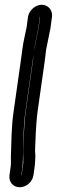

<svg xmlns="http://www.w3.org/2000/svg" viewBox="-20 -726 240 809"><path d="M71 13C71 13 70 13 70 12L74 -16C77 -40 76 -57 77 -75C79 -127 78 -195 87 -254L117 -465C120 -483 122 -500 124 -517C127 -539 139 -591 142 -610L148 -655H149L143 -611L124 -516C121 -501 121 -484 118 -465L88 -254C84 -226 81 -181 79 -118L78 -95C77 -83 78 -71 78 -60V-40C78 -31 76 -23 75 -16L71 12ZM156 -706C129 -706 102 -682 98 -655L92 -610C91 -606 88 -592 84 -573C75 -534 73 -505 67 -465L37 -254C28 -193 28 -124 26 -70C25 -51 28 -42 24 -16L20 12C16 40 35 63 63 63C91 63 117 40 121 12L125 -16C126 -25 128 -37 128 -47L129 -68C129 -79 127 -89 128 -101L129 -123C131 -186 135 -230 138 -254L168 -465C171 -484 172 -499 174 -515L193 -609V-610L199 -655C203 -682 183 -706 156 -706Z"/></svg>

Font: AppleStorm
Style: CBoIta
Weight: 400
Foundry: Cannot Into Space Fonts
Version: Version 1.01